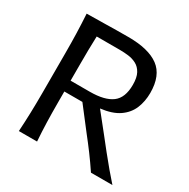

<svg xmlns="http://www.w3.org/2000/svg" viewBox="-169 -916 1056 1071"><g transform="rotate(30 358.5 -380.0)"><path d="M90.3 -756.3Q142.1 -756.3 210 -758.1Q277.8 -759.8 357.4 -759.8Q487.8 -759.8 553.5 -711.2Q619.1 -662.6 619.1 -550.3Q619.1 -496.1 600.3 -450.4Q581.5 -404.8 537.8 -374.5Q494.1 -344.2 419.4 -335.4L513.7 -217.3Q541 -182.6 572.5 -143.1Q604 -103.5 635.5 -66.2Q667 -28.8 692.9 0H554.7Q522 -48.8 489.7 -92.3Q457.5 -135.7 423.3 -178.7L315.9 -317.9H199.7V-249.5Q199.7 -179.2 201.4 -120.8Q203.1 -62.5 207.5 0H90.3Q94.2 -62.5 95.9 -120.8Q97.7 -179.2 97.7 -249.5V-503.9Q97.7 -575.2 95.9 -634Q94.2 -692.9 90.3 -756.3ZM202.6 -673.8Q200.7 -629.4 200.2 -584.5Q199.7 -539.6 199.7 -488.3V-387.7H322.8Q418.9 -387.7 465.6 -422.6Q512.2 -457.5 512.2 -541Q512.2 -587.9 497.6 -614.7Q482.9 -641.6 459 -654.3Q435.1 -667 407.2 -670.4Q379.4 -673.8 353 -673.8Z"/></g></svg>

Font: Pinar DS1 Medium
Style: Regular
Weight: 500
Designer: Amin Abedi
Version: Version 3.000